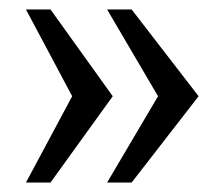

<svg xmlns="http://www.w3.org/2000/svg" viewBox="-20 -470 467 407"><path d="M207 -83 315 -266 207 -450H259L401 -266L259 -83ZM35 -83 133 -266 35 -450H87L219 -266L87 -83Z"/></svg>

Font: Montagu Slab
Style: Bold
Weight: 700
Designer: Florian Karsten
Foundry: Florian Karsten
Version: Version 1.000